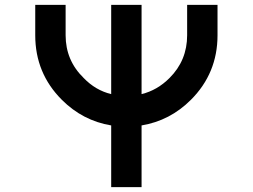

<svg xmlns="http://www.w3.org/2000/svg" viewBox="-20 -770 1040 790"><path d="M562.5 -253.9V0H437.5V-253.9Q320.3 -273.4 234.4 -359.4Q125 -468.8 125 -625V-750H250V-625Q250 -521.5 324.2 -449.2Q373 -398.4 437.5 -382.8V-750H562.5V-382.8Q627 -398.4 677.7 -449.2Q750 -521.5 750 -625V-750H875V-625Q875 -468.8 765.6 -359.4Q679.7 -273.4 562.5 -253.9Z"/></svg>

Font: Xanmono
Style: Regular
Weight: 400
Designer: GGBotNet
Foundry: GGBotNet
Version: 1.00